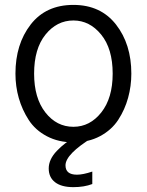

<svg xmlns="http://www.w3.org/2000/svg" viewBox="-20 -563 599 783"><path d="M119.1 -262.7Q119.1 -163.1 165 -104.5Q210.9 -45.9 279.3 -45.9Q346.7 -45.9 393.1 -104.5Q439.5 -163.1 439.5 -262.7Q439.5 -364.3 392.6 -421.9Q345.7 -479.5 279.3 -479.5Q211.9 -479.5 165.5 -421.9Q119.1 -364.3 119.1 -262.7ZM43 -262.7Q43 -382.8 105 -462.9Q167 -543 279.3 -543Q390.6 -543 453.1 -462.9Q515.6 -382.8 515.6 -262.7Q515.6 -211.9 502.4 -164.1Q489.3 -116.2 462.4 -74.7Q435.5 -33.2 388.2 -7.8Q340.8 17.6 279.3 17.6Q218.8 17.6 171.4 -7.3Q124 -32.2 97.2 -73.7Q70.3 -115.2 56.6 -163.1Q43 -210.9 43 -262.7ZM178.7 124Q178.7 86.9 211.9 52.2Q245.1 17.6 284.2 -2.9H358.4Q247.1 65.4 247.1 111.3Q247.1 149.4 293.9 149.4Q318.4 149.4 356.4 136.7V187.5Q323.2 200.2 279.3 200.2Q230.5 200.2 204.6 180.2Q178.7 160.2 178.7 124Z"/></svg>

Font: Gothic A1
Style: Regular
Weight: 400
Designer: HanYang I&C Co.,Ltd.
Foundry: HanYang I&C Co.,Ltd.
Version: Version 2.50